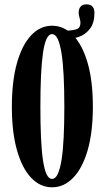

<svg xmlns="http://www.w3.org/2000/svg" viewBox="-20 -826 462 858"><path d="M212.5 11Q159.5 11 119 -31.8Q78.5 -74.5 55.8 -155Q33 -235.5 33 -349Q33 -463.5 55.8 -544.2Q78.5 -625 119 -668Q159.5 -711 212.5 -711Q266 -711 307.2 -668Q348.5 -625 371.8 -544.2Q395 -463.5 395 -349Q395 -235.5 371.8 -155Q348.5 -74.5 307.2 -31.8Q266 11 212.5 11ZM212.5 -26.5Q227.5 -26.5 237.8 -47.8Q248 -69 254.8 -110.2Q261.5 -151.5 264.5 -211.5Q267.5 -271.5 267.5 -349Q267.5 -426.5 264.5 -486.8Q261.5 -547 254.8 -588.8Q248 -630.5 237.8 -652Q227.5 -673.5 212.5 -673.5Q198 -673.5 188 -652Q178 -630.5 172 -588.8Q166 -547 163.2 -486.8Q160.5 -426.5 160.5 -349Q160.5 -271.5 163.2 -211.5Q166 -151.5 172 -110.2Q178 -69 188 -47.8Q198 -26.5 212.5 -26.5ZM281 -652V-689.5Q303 -689.5 321.2 -695.2Q339.5 -701 339.5 -724.5Q339.5 -734 335.5 -746.5Q331.5 -759 331.5 -769.5Q331.5 -786.5 340.2 -796.5Q349 -806.5 367 -806.5Q384.5 -806.5 393.2 -796.8Q402 -787 402 -769.5Q402 -723 382 -697.5Q362 -672 334 -662Q306 -652 281 -652Z"/></svg>

Font: Imbue Thin 10pt
Style: Bold
Weight: 700
Version: Version 1.102